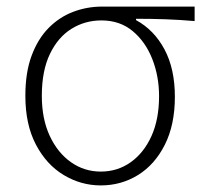

<svg xmlns="http://www.w3.org/2000/svg" viewBox="-20 -550 624 583"><path d="M286 13Q226 13 173.5 -18.5Q121 -50 89 -111Q57 -172 57 -259Q57 -330 76 -381Q95 -432 127.5 -465Q160 -498 202 -514Q244 -530 290 -530H571V-486Q525 -490 482 -491.5Q439 -493 393 -493V-489Q448 -459 479.5 -400Q511 -341 511 -256Q511 -171 480.5 -110.5Q450 -50 399 -18.5Q348 13 286 13ZM286 -29Q337 -29 377 -57.5Q417 -86 440 -137Q463 -188 463 -258Q463 -318 442.5 -370.5Q422 -423 383 -455.5Q344 -488 288 -488Q238 -488 197 -462.5Q156 -437 131.5 -386Q107 -335 107 -259Q107 -189 131 -137.5Q155 -86 195.5 -57.5Q236 -29 286 -29Z"/></svg>

Font: Noto Sans SC ExtraLight
Style: Regular
Weight: 250
Designer: Ryoko NISHIZUKA 西塚涼子 (kana, bopomofo & ideographs); Paul D. Hunt (Latin, Greek & Cyrillic); Sandoll Communications 산돌커뮤니
Foundry: Adobe
Version: Version 2.004-H2;hotconv 1.0.118;makeotfexe 2.5.65603